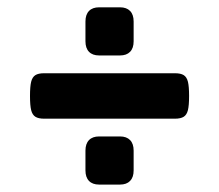

<svg xmlns="http://www.w3.org/2000/svg" viewBox="-20 -592 602 528"><path d="M101.6 -390.6H460.9Q476.9 -390.6 485.2 -385.4Q493.6 -380.1 496.8 -367.2Q500 -354.3 500 -328.1Q500 -302 496.8 -289.1Q493.6 -276.2 485.2 -270.9Q476.9 -265.6 460.9 -265.6H101.6Q85.6 -265.6 77.3 -270.9Q68.9 -276.2 65.7 -289.1Q62.5 -302 62.5 -328.1Q62.5 -354.3 65.7 -367.2Q68.9 -380.1 77.3 -385.4Q85.6 -390.6 101.6 -390.6ZM252.6 -216.8H309.9Q328 -216.8 337.7 -206.8Q347.5 -196.8 347.5 -177.7V-123.4Q347.5 -104.4 337.7 -94.4Q328 -84.4 309.9 -84.4H252.6Q234.5 -84.4 224.8 -94.4Q215 -104.4 215 -123.4V-177.7Q215 -196.8 224.8 -206.8Q234.5 -216.8 252.6 -216.8ZM252.6 -571.9H309.9Q328 -571.9 337.7 -561.9Q347.5 -551.9 347.5 -532.8V-478.5Q347.5 -459.5 337.7 -449.5Q328 -439.5 309.9 -439.5H252.6Q234.5 -439.5 224.8 -449.5Q215 -459.5 215 -478.5V-532.8Q215 -551.9 224.8 -561.9Q234.5 -571.9 252.6 -571.9Z"/></svg>

Font: Gyrochrome
Style: Regular
Weight: 400
Designer: David Moles
Foundry: David Moles
Version: Version 1.005;Glyphs 3.2.3 (3260)